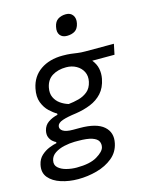

<svg xmlns="http://www.w3.org/2000/svg" viewBox="-151 -817 861 1104"><g transform="rotate(-15 279.0 -265.0)"><path d="M175 202Q121 202 74.2 187Q27.5 172 2 141.8Q-23.5 111.5 -13.5 65.5Q-6.5 33 15.2 13.2Q37 -6.5 62.5 -16.8Q88 -27 107 -30.5V-37Q98.5 -40.5 87.2 -50.2Q76 -60 69.2 -76.2Q62.5 -92.5 67.5 -116Q74.5 -146 98.5 -162.5Q122.5 -179 155 -186.5V-194Q135.5 -204.5 112 -226.5Q88.5 -248.5 75.2 -283.2Q62 -318 72 -366Q86 -434 139.2 -470.8Q192.5 -507.5 271 -507.5Q300.5 -507.5 320.2 -505Q340 -502.5 358.8 -499.8Q377.5 -497 404.5 -497H574L561 -435H428.5Q449.5 -409.5 455.5 -380.5Q461.5 -351.5 455.5 -320Q445.5 -269 417.2 -238Q389 -207 348.2 -190.5Q307.5 -174 260.5 -167Q206.5 -160 177.8 -150Q149 -140 145 -122Q141.5 -103.5 159.8 -91.8Q178 -80 219.5 -80H259.5Q358.5 -80 401.5 -42.2Q444.5 -4.5 431 57.5Q420.5 108 381.2 140Q342 172 287.2 187Q232.5 202 175 202ZM233.5 -229.5Q263.5 -232.5 293.8 -240.5Q324 -248.5 347.2 -267.5Q370.5 -286.5 378.5 -323Q385.5 -356 372.8 -381.8Q360 -407.5 333.5 -422.5Q307 -437.5 273 -437.5Q224.5 -437.5 190.5 -416.5Q156.5 -395.5 147.5 -350Q141 -317 152.5 -292.5Q164 -268 186 -252.5Q208 -237 233.5 -229.5ZM184 135.5Q263 135.5 305.2 110.2Q347.5 85 353.5 60Q358 41 349.8 24.8Q341.5 8.5 313.5 -1.2Q285.5 -11 229.5 -11H209Q179 -10.5 147.2 -3.5Q115.5 3.5 92 19Q68.5 34.5 63 60Q57 87 75 103.5Q93 120 123 127.8Q153 135.5 184 135.5ZM325.5 -610.5Q298.5 -610.5 284.8 -628.2Q271 -646 278 -677.5Q284 -707.5 303.8 -720Q323.5 -732.5 351 -732.5Q378 -732.5 391.5 -713.5Q405 -694.5 399 -665.5Q392.5 -634.5 373.2 -622.5Q354 -610.5 325.5 -610.5Z"/></g></svg>

Font: Commissioner
Style: Italic
Weight: 400
Italic angle: -12°
Designer: Kostas Bartsokas
Foundry: Kostas Bartsokas
Version: Version 1.000; ttfautohint (v1.8.3)